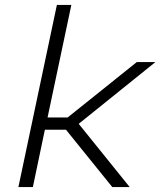

<svg xmlns="http://www.w3.org/2000/svg" viewBox="-20 -763 654 783"><path d="M55 0 212 -743H271L174 -284H256L538 -510H614L301 -258L509 0H438L249 -234H163L114 0Z"/></svg>

Font: Saira Expanded Light
Style: Italic
Weight: 300
Width: 7
Italic angle: -12°
Designer: Hector Gatti with collaboration of the Omnibus-Type team
Foundry: Omnibus-Type
Version: Version 1.101